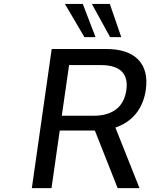

<svg xmlns="http://www.w3.org/2000/svg" viewBox="-20 -972 799 992"><path d="M288.6 -297.4H470.2L587.9 0H700.7L576.2 -313C664.1 -342.3 719.2 -410.2 733.4 -508.3C752.4 -642.1 678.7 -718.8 529.8 -718.8H247.1L144.5 0H246.1ZM473.6 -780.3 407.7 -951.7H315.4L416 -780.3ZM606.4 -780.3 547.4 -951.7H454.6L548.8 -780.3ZM336.9 -635.7H501.5C599.6 -635.7 645 -591.8 632.8 -506.3C620.6 -419.9 562 -374 463.9 -374H299.3Z"/></svg>

Font: Winston
Style: Italic
Weight: 400
Italic angle: -8.13011°
Designer: Vernon Adams, Kim Jin-seong, David Berlow, Cristiano Sobral
Foundry: The Winston Project Authors
Version: Version 3.004